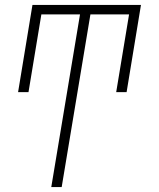

<svg xmlns="http://www.w3.org/2000/svg" viewBox="-20 -540 640 775"><path d="M187 215 303 -482H147L95 -168H53L111 -520H549L491 -168H449L501 -482H345L229 215Z"/></svg>

Font: Iosevka Extralight Extended
Style: Italic
Weight: 200
Width: 7
Italic angle: -9°
Monospace: yes
Designer: Belleve Invis
Foundry: Belleve Invis
Version: Version 32.5.0; ttfautohint (v1.8.4)